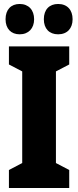

<svg xmlns="http://www.w3.org/2000/svg" viewBox="-20 -948 394 968"><path d="M8 -851C8 -803 36 -775 79 -775C124 -775 152 -805 152 -851C152 -898 124 -928 79 -928C36 -928 8 -900 8 -851ZM201 -851C201 -804 228 -775 273 -775C319 -775 346 -805 346 -851C346 -898 319 -928 273 -928C229 -928 201 -900 201 -851ZM329 0V-91L262 -126V-588L329 -623V-714H25V-623L92 -588V-126L25 -91V0Z"/></svg>

Font: Noto Sans Devanagari ExtraCondensed Black
Style: Regular
Weight: 900
Width: 2
Designer: Jelle Bosma - Monotype Design Team
Foundry: Monotype Imaging Inc.
Version: Version 2.004